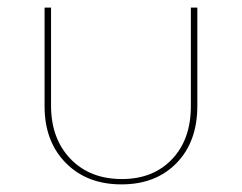

<svg xmlns="http://www.w3.org/2000/svg" viewBox="-20 -479 635 504"><path d="M97 -200V-459H114V-202Q114 -115 165 -62Q216 -9 300 -9Q382 -9 431.5 -61Q481 -113 481 -200V-459H498V-201Q498 -107 443.5 -51Q389 5 299 5Q208 5 152.5 -51.5Q97 -108 97 -200Z"/></svg>

Font: Ysabeau SC Thin
Style: Regular
Weight: 200
Designer: Christian Thalmann (Catharsis Fonts)
Version: Version 0.003